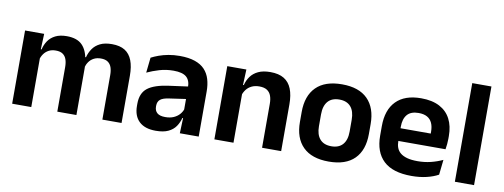

<svg xmlns="http://www.w3.org/2000/svg" viewBox="-57 -958 3323 1267"><g transform="rotate(10 1604.0 -324.0)"><path d="M789 0H660.5V-298Q660.5 -328 653 -349.8Q645.5 -371.5 628.2 -383.5Q611 -395.5 581.5 -395.5Q554.5 -395.5 534.5 -385Q514.5 -374.5 502 -356.8Q489.5 -339 483.5 -316.5L469.5 -386.5H482.5Q490.5 -418 508.5 -444.2Q526.5 -470.5 557.8 -486Q589 -501.5 637 -501.5Q690.5 -501.5 723.8 -480.8Q757 -460 773 -418.8Q789 -377.5 789 -316.5ZM184 0H56V-490.5H184L179 -366L184 -360.5ZM486.5 0H358.5V-298Q358.5 -328 351 -349.8Q343.5 -371.5 326.2 -383.5Q309 -395.5 279.5 -395.5Q252 -395.5 232.2 -385Q212.5 -374.5 199.8 -356.8Q187 -339 181 -316.5L161 -386.5H185Q192.5 -419 210.2 -445Q228 -471 258.5 -486.2Q289 -501.5 334.5 -501.5Q403 -501.5 437.8 -466.5Q472.5 -431.5 481.5 -364.5Q483.5 -354.5 485 -341.2Q486.5 -328 486.5 -316.5Z M1306 0H1179.5L1184 -120L1180.5 -131V-284.5L1180 -306.5Q1180 -354.5 1153.8 -377Q1127.5 -399.5 1068 -399.5Q1017.5 -399.5 973.2 -386.2Q929 -373 891.5 -355.5L902.5 -457.5Q924.5 -469 952.8 -479.2Q981 -489.5 1016 -496Q1051 -502.5 1091.5 -502.5Q1151.5 -502.5 1193 -488.2Q1234.5 -474 1259.2 -447.5Q1284 -421 1295 -384.2Q1306 -347.5 1306 -303ZM1019 11.5Q946 11.5 907.8 -25Q869.5 -61.5 869.5 -129V-143Q869.5 -214.5 913.5 -248.8Q957.5 -283 1053 -296L1192 -315L1199.5 -232.5L1071.5 -214Q1029.5 -208.5 1011.8 -194Q994 -179.5 994 -151.5V-146.5Q994 -119 1011.2 -103.8Q1028.5 -88.5 1065.5 -88.5Q1098.5 -88.5 1122 -99Q1145.5 -109.5 1160.8 -126.8Q1176 -144 1182.5 -165.5L1200.5 -102H1178.5Q1170.5 -70.5 1152.8 -44.8Q1135 -19 1103 -3.8Q1071 11.5 1019 11.5Z M1858.5 0H1730.5V-294.5Q1730.5 -325.5 1722.2 -348Q1714 -370.5 1695 -383Q1676 -395.5 1643 -395.5Q1614 -395.5 1592.2 -385Q1570.5 -374.5 1556.8 -356.8Q1543 -339 1536 -316.5L1516 -386.5H1540Q1548 -419 1566.8 -445Q1585.5 -471 1617.8 -486.2Q1650 -501.5 1698.5 -501.5Q1755 -501.5 1790 -480.2Q1825 -459 1841.8 -417Q1858.5 -375 1858.5 -313ZM1539 0H1411V-490.5H1539L1534 -371L1539 -360.5Z M2178.5 13.5Q2064.5 13.5 2005.8 -45Q1947 -103.5 1947 -211.5V-278Q1947 -386.5 2005.8 -445.2Q2064.5 -504 2178.5 -504Q2292 -504 2350.5 -445.2Q2409 -386.5 2409 -278V-211.5Q2409 -103.5 2350.8 -45Q2292.5 13.5 2178.5 13.5ZM2178.5 -89Q2228.5 -89 2254.8 -119Q2281 -149 2281 -205V-284.5Q2281 -341.5 2254.8 -371.8Q2228.5 -402 2178.5 -402Q2128 -402 2101.8 -371.8Q2075.5 -341.5 2075.5 -284.5V-205Q2075.5 -149 2101.8 -119Q2128 -89 2178.5 -89Z M2733 12Q2607 12 2545.5 -46Q2484 -104 2484 -214V-278Q2484 -387 2541.5 -445.5Q2599 -504 2708.5 -504Q2782.5 -504 2832 -478Q2881.5 -452 2906.2 -404.2Q2931 -356.5 2931 -290V-272.5Q2931 -254.5 2929.2 -235.8Q2927.5 -217 2924.5 -200.5H2808.5Q2810 -228 2810.2 -252.8Q2810.5 -277.5 2810.5 -297.5Q2810.5 -332 2799.5 -356.2Q2788.5 -380.5 2766 -393Q2743.5 -405.5 2708.5 -405.5Q2657 -405.5 2632.5 -377Q2608 -348.5 2608 -296V-250.5L2608.5 -236V-197.5Q2608.5 -174.5 2615.8 -155Q2623 -135.5 2640 -121.2Q2657 -107 2685.2 -99Q2713.5 -91 2756 -91Q2802 -91 2843.8 -101.2Q2885.5 -111.5 2923 -129L2912 -28Q2878.5 -9.5 2833.2 1.2Q2788 12 2733 12ZM2898.5 -200.5H2552V-285.5H2898.5Z M3151 0H3022.5V-661H3151Z"/></g></svg>

Font: Anek Devanagari SemiBold
Style: Regular
Weight: 600
Designer: Kailash Malviya (Devanagari) & Yesha Goshar (Latin)
Foundry: Ek Type
Version: Version 1.003